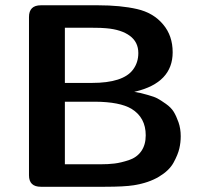

<svg xmlns="http://www.w3.org/2000/svg" viewBox="-20 -714 773 734"><path d="M90.8 -43.9V-648.9Q90.8 -693.8 136.2 -693.8H355Q440.9 -693.8 503.9 -679.4Q566.9 -665 604 -620.1Q640.1 -577.1 640.1 -514.2Q640.1 -397.9 497.1 -363.8Q494.1 -362.8 493.2 -362.8Q511.2 -359.9 517.1 -358.4Q522.9 -356.9 546.4 -350.6Q569.8 -344.2 582 -337.6Q594.2 -331.1 614 -317.1Q633.8 -303.2 643.8 -287.1Q653.8 -271 662.4 -246.6Q670.9 -222.2 670.9 -192.9Q670.9 -168.9 665.5 -146Q660.2 -123 643.6 -92.5Q627 -62 587.9 -38.6Q548.8 -15.1 492.2 -5.9Q455.1 0 380.9 0H136.2Q90.8 0 90.8 -43.9ZM228 -85.9H361.8Q394 -85.9 418 -88.9Q441.9 -91.8 472.4 -101.8Q502.9 -111.8 520 -136Q537.1 -160.2 537.1 -196.8Q537.1 -264.6 482.9 -297.9Q438 -324.7 342.8 -325.2H228ZM228 -397H331.1Q451.2 -397 488.8 -448.2Q508.8 -475.1 508.8 -511.2Q508.8 -553.2 476.3 -577.1Q443.8 -601.1 386.2 -606Q368.2 -607.9 333 -607.9H228Z"/></svg>

Font: CMU Sans Serif
Style: Bold
Weight: 700
Version: Version 0.7.0